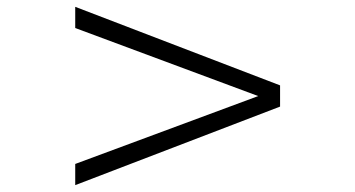

<svg xmlns="http://www.w3.org/2000/svg" viewBox="-20 -581 1040 562"><path d="M799.8 -269 200.2 -39.1V-101.1L735.8 -299.8L200.2 -499V-561L799.8 -331.1Z"/></svg>

Font: Veleka
Style: Bold
Weight: 700
Designer: Stefan Peev, Context Ltd, 2016; SIL International, 1997-2014.
Foundry: Stefan Peev, Context Ltd, 2016
Version: Version 1.000